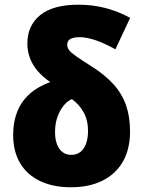

<svg xmlns="http://www.w3.org/2000/svg" viewBox="-20 -789 612 819"><path d="M314.5 -769Q374.5 -769 429.2 -754.9Q483.9 -740.7 535.2 -712.9L472.2 -578.6Q427.2 -604 388.4 -617.2Q349.6 -630.4 320.3 -630.4Q292.5 -630.4 279.5 -622.3Q266.6 -614.3 266.6 -598.1Q266.6 -585.9 274.7 -575.2Q282.7 -564.5 305.4 -548.6Q328.1 -532.7 372.1 -504.9Q428.2 -469.2 464.4 -429.2Q500.5 -389.2 517.6 -340.1Q534.7 -291 534.7 -228.5Q534.7 -152.8 504.2 -99.6Q473.6 -46.4 417 -18.3Q360.4 9.8 282.7 9.8Q207 9.8 151.6 -16.4Q96.2 -42.5 66.2 -92.5Q36.1 -142.6 36.1 -213.9Q36.1 -268.1 53 -311.3Q69.8 -354.5 104.7 -386.7Q139.6 -418.9 194.3 -439Q162.1 -460.9 140.1 -486.8Q118.2 -512.7 107.4 -542Q96.7 -571.3 96.7 -603Q96.7 -680.2 151.6 -724.6Q206.5 -769 314.5 -769ZM286.6 -366.2Q270 -359.9 253.4 -340.8Q236.8 -321.8 225.8 -292.5Q214.8 -263.2 214.8 -225.1Q214.8 -195.3 223.1 -173.6Q231.4 -151.9 246.8 -140.1Q262.2 -128.4 284.2 -128.4Q306.2 -128.4 322.3 -140.4Q338.4 -152.3 346.9 -175.5Q355.5 -198.7 355.5 -231Q355.5 -275.9 336.9 -309.6Q318.4 -343.3 286.6 -366.2Z"/></svg>

Font: Open Sans SemiCondensed ExtraBold
Style: Regular
Weight: 800
Width: 4
Designer: Monotype Design Team
Foundry: Monotype Imaging Inc.
Version: Version 3.000